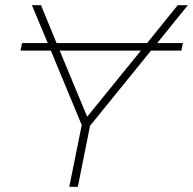

<svg xmlns="http://www.w3.org/2000/svg" viewBox="-20 -720 744 740"><path d="M247 0 295 -238 176 -525H59L65 -554H164L103 -700H138L198 -554H547L665 -700H704L586 -554H685L679 -525H562L327 -235L280 0ZM210 -525 316 -270 523 -525Z"/></svg>

Font: Montserrat Thin ExtraLight
Style: Italic
Weight: 250
Italic angle: -11.3°
Version: Version 9.000